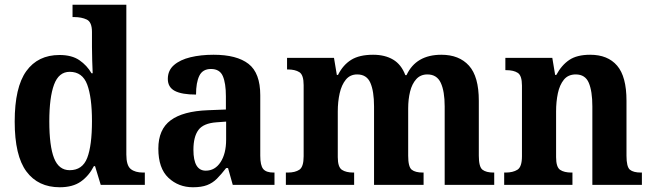

<svg xmlns="http://www.w3.org/2000/svg" viewBox="-20 -780 2752 810"><path d="M232 10Q141 10 91.5 -56.5Q42 -123 42 -267Q42 -412 91 -480Q140 -548 231 -548Q283 -548 315 -526Q347 -504 366 -471H371Q370 -494 369 -524Q368 -554 368 -582V-645Q368 -687 346 -697.5Q324 -708 293 -708H286V-760H513V-128Q513 -82 531.5 -67Q550 -52 584 -52H591V0H405L381 -79H376Q355 -38 321 -14Q287 10 232 10ZM274 -62Q328 -62 348 -114Q368 -166 368 -269Q368 -369 348 -423Q328 -477 274 -477Q228 -477 208 -423Q188 -369 188 -268Q188 -164 208 -113Q228 -62 274 -62Z M794 10Q733 10 690.5 -30Q648 -70 648 -153Q648 -234 700 -272.5Q752 -311 857 -315L933 -318V-374Q933 -429 920 -459Q907 -489 870 -489Q835 -489 821 -460.5Q807 -432 807 -381Q747 -381 717.5 -396.5Q688 -412 688 -447Q688 -483 714 -505.5Q740 -528 783.5 -538.5Q827 -549 881 -549Q979 -549 1028.5 -510.5Q1078 -472 1078 -378V-123Q1078 -82 1090.5 -67Q1103 -52 1134 -52H1138V0H962L942 -71H934Q913 -44 895 -26Q877 -8 853.5 1Q830 10 794 10ZM848 -60Q887 -60 910.5 -96Q934 -132 934 -191V-267L893 -264Q838 -260 817 -231.5Q796 -203 796 -148Q796 -60 848 -60Z M1186 0V-52H1194Q1225 -52 1243 -64Q1261 -76 1261 -121V-421Q1261 -464 1243 -475.5Q1225 -487 1194 -487H1191V-536H1389L1401 -464H1406Q1427 -506 1461.5 -527.5Q1496 -549 1554 -549Q1604 -549 1638.5 -528.5Q1673 -508 1690 -463H1695Q1735 -549 1842 -549Q1917 -549 1958.5 -503Q2000 -457 2000 -355V-123Q2000 -76 2015.5 -64Q2031 -52 2062 -52H2065V0H1856V-331Q1856 -395 1839.5 -430.5Q1823 -466 1783 -466Q1754 -466 1736 -446Q1718 -426 1710 -393.5Q1702 -361 1702 -322V-123Q1702 -76 1717 -64Q1732 -52 1764 -52H1767V0H1558V-331Q1558 -395 1542.5 -430.5Q1527 -466 1487 -466Q1457 -466 1439 -444Q1421 -422 1413 -386.5Q1405 -351 1405 -310V-117Q1405 -75 1422.5 -63.5Q1440 -52 1471 -52H1474V0Z M2107 0V-52H2113Q2144 -52 2163 -64Q2182 -76 2182 -121V-419Q2182 -461 2164.5 -472.5Q2147 -484 2116 -484H2112V-536H2310L2322 -464H2327Q2349 -505 2381.5 -527Q2414 -549 2470 -549Q2544 -549 2583.5 -503Q2623 -457 2623 -355V-123Q2623 -76 2637.5 -64Q2652 -52 2684 -52H2688V0H2479V-331Q2479 -395 2464 -430.5Q2449 -466 2409 -466Q2377 -466 2359 -444Q2341 -422 2333.5 -386.5Q2326 -351 2326 -310V-117Q2326 -75 2343 -63.5Q2360 -52 2391 -52H2395V0Z"/></svg>

Font: Noto Serif Sinhala SemiCondensed
Style: Bold
Weight: 700
Width: 4
Designer: Jelle Bosma - Monotype Design Team
Foundry: Monotype Imaging Inc.
Version: Version 2.007; ttfautohint (v1.8.4.7-5d5b)